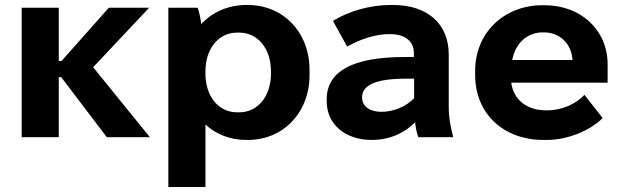

<svg xmlns="http://www.w3.org/2000/svg" viewBox="-20 -551 2501 771"><path d="M67 0H216V-241H226L409 0H582L354 -281L579 -520H417L227 -306H216V-520H67Z M656 200H805V-51C847 -12 904 11 969 11H975C1118 11 1223 -99 1223 -250V-270C1223 -421 1118 -531 975 -531H969C896 -531 832 -502 788 -454C786 -475 780 -503 774 -520H656ZM932 -100C858 -100 805 -164 805 -255V-265C805 -356 858 -420 932 -420H941C1015 -420 1068 -356 1068 -265V-255C1068 -164 1015 -100 941 -100Z M1473 11C1547 11 1607 -19 1647 -60C1649 -37 1654 -16 1660 0H1800C1790 -39 1782 -77 1782 -119V-332C1782 -457 1695 -531 1558 -531H1549C1465 -531 1380 -506 1317 -467L1374 -364C1429 -395 1490 -414 1542 -414H1546C1610 -414 1642 -383 1642 -337V-322H1603C1396 -322 1292 -264 1292 -153V-144C1292 -51 1367 11 1473 11ZM1511 -102C1465 -102 1434 -125 1434 -158V-161C1434 -209 1490 -235 1607 -235H1643V-157C1610 -122 1560 -102 1511 -102Z M2163 11H2176C2258 11 2350 -26 2400 -77L2327 -170C2295 -136 2240 -108 2178 -108H2172C2095 -108 2042 -151 2033 -219H2420V-293C2420 -429 2314 -530 2167 -530H2158C2004 -530 1888 -419 1888 -267V-250C1888 -95 2001 11 2163 11ZM2037 -310C2050 -379 2098 -421 2160 -421H2163C2229 -421 2275 -375 2279 -310Z"/></svg>

Font: Fixel Display Bold
Style: Bold
Weight: 700
Designer: AlfaBravo + MacPaw
Foundry: Kyrylo Tkachov, Marchela Mozhyna, Serhii Makarenko, Maria Weinstein, Zakhar Kryvoshyya
Version: Version 1.211